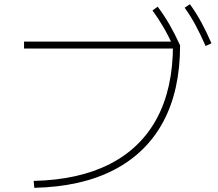

<svg xmlns="http://www.w3.org/2000/svg" viewBox="-20 -875 1040 918"><path d="M141 -10Q357 -15 505.5 -91Q654 -167 730.5 -310Q807 -453 807 -659L824 -643H95V-676H828L841 -658Q841 -443 760.5 -293Q680 -143 524.5 -62.5Q369 18 144 23ZM813 -644Q787 -701 762 -744Q737 -787 709 -825L734 -843Q766 -800 791.5 -755.5Q817 -711 841 -658ZM963 -655Q938 -712 914.5 -755.5Q891 -799 863 -838L888 -855Q919 -812 943.5 -766.5Q968 -721 991 -668Z"/></svg>

Font: M PLUS 1 ExtraLight
Style: Regular
Weight: 250
Version: Version 1.001